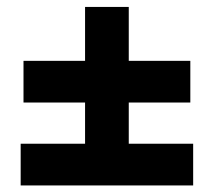

<svg xmlns="http://www.w3.org/2000/svg" viewBox="-20 -618 626 562"><path d="M48.8 -317.9V-439.9H229V-597.7H356.9V-439.9H537.1V-317.9H356.9V-197.3H545.4V-75.2H40.5V-197.3H229V-317.9Z"/></svg>

Font: Cascadia Mono PL
Style: Bold
Weight: 700
Monospace: yes
Designer: Aaron Bell
Foundry: Saja Typeworks
Version: Version 2404.023; ttfautohint (v1.8.4)